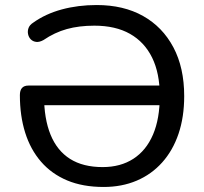

<svg xmlns="http://www.w3.org/2000/svg" viewBox="-20 -734 811 763"><path d="M392 9Q309 9 247 -17Q185 -43 143 -91.5Q101 -140 80 -207Q59 -274 59 -356Q59 -375 67.5 -384.5Q76 -394 93 -394H642V-316H130L155 -354Q155 -262 181 -198.5Q207 -135 258.5 -102.5Q310 -70 388 -70Q459 -70 510 -103Q561 -136 588 -199Q615 -262 615 -353Q615 -443 584.5 -505Q554 -567 496.5 -599.5Q439 -632 355 -632Q294 -632 245.5 -618.5Q197 -605 153 -575Q137 -566 124 -567.5Q111 -569 102.5 -577.5Q94 -586 91.5 -598.5Q89 -611 93.5 -623Q98 -635 112 -644Q161 -679 225.5 -696.5Q290 -714 364 -714Q471 -714 548.5 -670.5Q626 -627 669 -546Q712 -465 712 -352Q712 -269 689.5 -202.5Q667 -136 624.5 -88.5Q582 -41 523 -16Q464 9 392 9Z"/></svg>

Font: Nunito Medium
Style: Regular
Weight: 500
Designer: Vernon Adams
Foundry: Vernon Adams
Version: Version 3.602